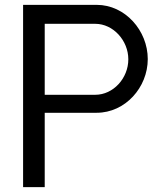

<svg xmlns="http://www.w3.org/2000/svg" viewBox="-20 -770 650 790"><path d="M378 -750H75V0H164V-306H378C495 -306 588 -410 588 -527C588 -644 495 -750 378 -750ZM372 -380H164V-672H372C446 -672 508 -603 508 -526C508 -448 446 -380 372 -380Z"/></svg>

Font: Oakes
Style: Regular
Weight: 400
Designer: Samuel Oakes
Foundry: Samuel Oakes
Version: Version 1.003;PS 001.003;hotconv 1.0.88;makeotf.lib2.5.64775